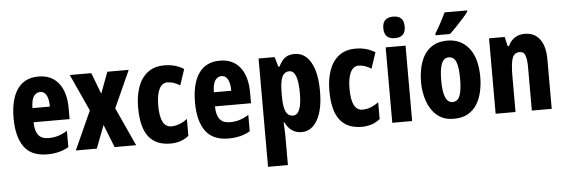

<svg xmlns="http://www.w3.org/2000/svg" viewBox="-58 -961 4103 1395"><g transform="rotate(-5 1993.5 -264.0)"><path d="M240 -559Q335 -559 387 -493Q439 -427 439 -309V-231H176Q177 -167 201 -137Q225 -107 276 -107Q312 -107 344 -116.5Q376 -126 412 -148V-29Q346 10 255 10Q139 10 86.5 -64Q34 -138 34 -272Q34 -410 86 -484.5Q138 -559 240 -559ZM243 -446Q214 -446 196 -420.5Q178 -395 177 -334H304Q304 -389 288 -417.5Q272 -446 243 -446Z M591 -281 468 -550H625L684 -395L742 -550H898L776 -280L904 0H747L681 -167L617 0H464Z M1155 10Q1048 10 995 -58.5Q942 -127 942 -272Q942 -354 964.5 -419Q987 -484 1035 -522Q1083 -560 1157 -560Q1200 -560 1235 -550Q1270 -540 1300 -521L1261 -405Q1214 -435 1168 -435Q1131 -435 1110 -393.5Q1089 -352 1089 -272Q1089 -114 1171 -114Q1230 -114 1288 -158V-35Q1260 -12 1226 -1Q1192 10 1155 10Z M1563 -559Q1658 -559 1710 -493Q1762 -427 1762 -309V-231H1499Q1500 -167 1524 -137Q1548 -107 1599 -107Q1635 -107 1667 -116.5Q1699 -126 1735 -148V-29Q1669 10 1578 10Q1462 10 1409.5 -64Q1357 -138 1357 -272Q1357 -410 1409 -484.5Q1461 -559 1563 -559ZM1566 -446Q1537 -446 1519 -420.5Q1501 -395 1500 -334H1627Q1627 -389 1611 -417.5Q1595 -446 1566 -446Z M2107 -560Q2184 -560 2226.5 -484.5Q2269 -409 2269 -273Q2269 -141 2226.5 -65.5Q2184 10 2111 10Q2073 10 2042.5 -9.5Q2012 -29 1991 -72H1986Q1990 -4 1990 27V240H1845V-550H1962L1983 -478H1991Q2017 -528 2043.5 -544Q2070 -560 2107 -560ZM2060 -438Q2023 -438 2006.5 -402.5Q1990 -367 1990 -287V-258Q1990 -184 2006.5 -149.5Q2023 -115 2059 -115Q2122 -115 2122 -272Q2122 -438 2060 -438Z M2550 10Q2443 10 2390 -58.5Q2337 -127 2337 -272Q2337 -354 2359.5 -419Q2382 -484 2430 -522Q2478 -560 2552 -560Q2595 -560 2630 -550Q2665 -540 2695 -521L2656 -405Q2609 -435 2563 -435Q2526 -435 2505 -393.5Q2484 -352 2484 -272Q2484 -114 2566 -114Q2625 -114 2683 -158V-35Q2655 -12 2621 -1Q2587 10 2550 10Z M2845 -768Q2923 -768 2923 -689Q2923 -611 2845 -611Q2767 -611 2767 -689Q2767 -768 2845 -768ZM2917 -550V0H2772V-550Z M3438 -276Q3438 -221 3426.5 -169.5Q3415 -118 3390 -77.5Q3365 -37 3323.5 -13.5Q3282 10 3221 10Q3147 10 3099.5 -30Q3052 -70 3029 -135.5Q3006 -201 3006 -276Q3006 -357 3028.5 -421.5Q3051 -486 3099 -523Q3147 -560 3223 -560Q3321 -560 3379.5 -486.5Q3438 -413 3438 -276ZM3153 -274Q3153 -112 3222 -112Q3260 -112 3275.5 -153Q3291 -194 3291 -276Q3291 -358 3275.5 -398Q3260 -438 3222 -438Q3186 -438 3169.5 -398Q3153 -358 3153 -274ZM3385 -757Q3372 -738 3348 -711.5Q3324 -685 3297 -656.5Q3270 -628 3246 -606H3141V-619Q3166 -659 3185.5 -696Q3205 -733 3221 -766H3385Z M3787 -560Q3857 -560 3896 -508.5Q3935 -457 3935 -361V0H3790V-317Q3790 -373 3779.5 -402Q3769 -431 3738 -431Q3699 -431 3685 -392.5Q3671 -354 3671 -258V0H3526V-550H3640L3656 -481H3665Q3702 -560 3787 -560Z"/></g></svg>

Font: Noto Sans ExtraCondensed ExtraBold
Style: Regular
Weight: 800
Width: 2
Designer: Monotype Design Team
Foundry: Monotype Imaging Inc.
Version: Version 2.013; ttfautohint (v1.8.4.7-5d5b)